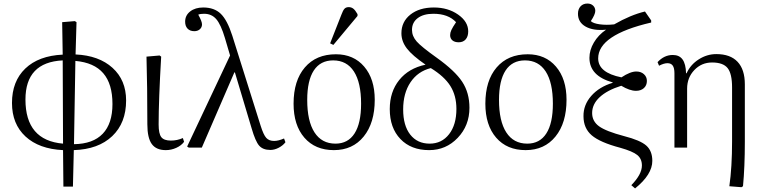

<svg xmlns="http://www.w3.org/2000/svg" viewBox="-20 -824 4245 1072"><path d="M334 217.8 332 14.2Q197.8 7.8 122.3 -62Q46.9 -131.8 46.9 -249Q46.9 -370.1 121.3 -441.4Q195.8 -512.7 330.1 -519L327.1 -700.2L397.9 -706.1L407.2 -700.2L401.9 -520Q532.2 -514.2 608.2 -445.3Q684.1 -376.5 684.1 -263.2Q684.1 -137.7 606.7 -64Q529.3 9.8 392.1 14.2L387.2 217.8ZM332 -22 330.1 -486.8Q122.1 -476.6 122.1 -268.1Q122.1 -40 332 -22ZM393.1 -19Q499.5 -20.5 553.7 -77.4Q607.9 -134.3 607.9 -243.2Q607.9 -355.5 556.6 -415Q505.4 -474.6 400.9 -483.9Z M905.8 14.2Q852.1 14.2 827.4 -20Q802.7 -54.2 802.7 -129.9Q802.7 -342.8 797.9 -507.8L871.1 -514.2L879.9 -507.8Q865.7 -263.7 865.7 -128.9Q865.7 -77.6 880.6 -58.3Q895.5 -39.1 934.1 -39.1Q969.2 -39.1 1001 -53.2L1007.8 -32.2Q992.2 -11.2 964.1 1.5Q936 14.2 905.8 14.2Z M1565.9 -50.8 1573.7 -29.8Q1559.6 -11.2 1535.9 1Q1512.2 13.2 1489.7 13.2Q1447.8 13.2 1426.8 -11Q1405.8 -35.2 1384.8 -107.9L1291.5 -419.9H1288.6L1106.9 0H1033.7L1024.9 -5.9L1264.6 -514.2L1235.8 -611.8Q1213.4 -687 1187.5 -717Q1161.6 -747.1 1119.6 -747.1Q1097.7 -747.1 1086.9 -742.2Q1107.9 -704.6 1107.9 -688Q1107.9 -671.4 1095.7 -660.6Q1083.5 -649.9 1064.9 -649.9Q1041 -649.9 1027.3 -664.1Q1013.7 -678.2 1013.7 -703.1Q1013.7 -738.3 1042 -760.3Q1070.3 -782.2 1114.7 -782.2Q1176.3 -782.2 1212.6 -747.1Q1249 -711.9 1276.9 -625L1435.5 -121.1Q1451.2 -71.3 1466.6 -54.2Q1481.9 -37.1 1510.7 -37.1Q1534.2 -37.1 1565.9 -50.8Z M1841.3 -573.2 1823.2 -582 1886.2 -742.2Q1895 -766.1 1903.3 -775.1Q1911.6 -784.2 1927.2 -784.2Q1941.9 -784.2 1952.9 -775.4Q1963.9 -766.6 1976.1 -745.1V-734.9ZM1844.2 14.2Q1739.7 14.2 1679.4 -55.4Q1619.1 -125 1619.1 -245.1Q1619.1 -374 1682.1 -447.5Q1745.1 -521 1855.5 -521Q1954.6 -521 2013.4 -452.1Q2072.3 -383.3 2072.3 -267.1Q2072.3 -137.7 2010.7 -61.8Q1949.2 14.2 1844.2 14.2ZM1853 -22Q1922.9 -22 1959.5 -78.9Q1996.1 -135.7 1996.1 -245.1Q1996.1 -362.8 1956.1 -424.8Q1916 -486.8 1840.3 -486.8Q1769 -486.8 1732.2 -430.7Q1695.3 -374.5 1695.3 -266.1Q1695.3 -147.9 1735.8 -85Q1776.4 -22 1853 -22Z M2376 14.2Q2274.9 14.2 2215.6 -47.9Q2156.2 -109.9 2156.2 -214.8Q2156.2 -311.5 2209 -377.2Q2261.7 -442.9 2356 -462.9Q2282.7 -513.2 2252 -553Q2221.2 -592.8 2221.2 -638.2Q2221.2 -702.6 2271.2 -742.4Q2321.3 -782.2 2402.3 -782.2Q2481 -782.2 2537.6 -742.7Q2594.2 -703.1 2594.2 -648.9Q2594.2 -620.6 2580.1 -604.2Q2565.9 -587.9 2541 -587.9Q2518.6 -587.9 2505.9 -598.6Q2493.2 -609.4 2493.2 -627.9Q2493.2 -641.1 2500.2 -656.5Q2507.3 -671.9 2526.4 -700.2Q2482.4 -747.1 2399.9 -747.1Q2344.2 -747.1 2312.3 -722.9Q2280.3 -698.7 2280.3 -657.2Q2280.3 -622.1 2306.6 -592.3Q2333 -562.5 2418 -502Q2520.5 -428.7 2560.8 -367.2Q2601.1 -305.7 2601.1 -222.2Q2601.1 -123 2535.6 -54.4Q2470.2 14.2 2376 14.2ZM2378.9 -22Q2446.3 -22 2487.3 -74.7Q2528.3 -127.4 2528.3 -215.8Q2528.3 -290 2494.6 -343.8Q2460.9 -397.5 2385.3 -443.8Q2313 -425.8 2272 -364.7Q2231 -303.7 2231 -212.9Q2231 -123 2270.5 -72.5Q2310.1 -22 2378.9 -22Z M2915 14.2Q2810.5 14.2 2750.2 -55.4Q2689.9 -125 2689.9 -245.1Q2689.9 -374 2752.9 -447.5Q2815.9 -521 2926.3 -521Q3025.4 -521 3084.2 -452.1Q3143.1 -383.3 3143.1 -267.1Q3143.1 -137.7 3081.5 -61.8Q3020 14.2 2915 14.2ZM2923.8 -22Q2993.7 -22 3030.3 -78.9Q3066.9 -135.7 3066.9 -245.1Q3066.9 -362.8 3026.9 -424.8Q2986.8 -486.8 2911.1 -486.8Q2839.8 -486.8 2803 -430.7Q2766.1 -374.5 2766.1 -266.1Q2766.1 -147.9 2806.6 -85Q2847.2 -22 2923.8 -22Z M3525.9 228 3504.9 210Q3564 149.4 3564 100.1Q3564 62.5 3538.1 41.5Q3512.2 20.5 3442.9 1Q3330.1 -28.8 3283.9 -68.4Q3237.8 -107.9 3237.8 -174.8Q3236.8 -237.8 3281 -288.3Q3325.2 -338.9 3400.9 -361.8V-363.8Q3271 -399.9 3271 -501Q3271 -544.4 3295.7 -586.4Q3320.3 -628.4 3363.8 -658.2Q3292.5 -651.4 3249.8 -675.5Q3207 -699.7 3207 -747.1Q3207 -772.9 3221.4 -788.6Q3235.8 -804.2 3259.8 -804.2Q3279.3 -804.2 3291.5 -792.7Q3303.7 -781.2 3303.7 -763.2Q3303.7 -743.7 3278.8 -706.1Q3291.5 -693.4 3328.6 -688.2Q3365.7 -683.1 3409.2 -688Q3501 -740.7 3581.1 -759.8L3615.7 -710V-698.2Q3319.8 -629.4 3319.8 -498Q3319.8 -418 3449.7 -392.1Q3499 -424.8 3532.7 -424.8Q3558.6 -424.8 3575.2 -409.9Q3591.8 -395 3591.8 -372.1Q3591.8 -347.2 3575 -332Q3558.1 -316.9 3530.8 -316.9Q3496.1 -316.9 3448.7 -345.2Q3369.6 -320.3 3327.9 -281.2Q3286.1 -242.2 3286.1 -192.9Q3286.1 -147 3324.7 -118.9Q3363.3 -90.8 3464.8 -64Q3554.7 -41 3588.4 -11.2Q3622.1 18.6 3622.1 74.2Q3622.1 150.4 3525.9 228Z M4119.6 221.2 4052.2 215.8Q4067.4 109.4 4067.4 -35.2V-335.9Q4067.4 -412.6 4042.5 -443.8Q4017.6 -475.1 3955.6 -475.1Q3897 -475.1 3856.7 -432.9Q3816.4 -390.6 3816.4 -329.1V0H3745.6V-415Q3745.6 -444.3 3736.1 -457.8Q3726.6 -471.2 3706.5 -471.2Q3687 -471.2 3659.7 -457L3651.4 -477.1Q3688.5 -517.1 3736.3 -517.1Q3772.9 -517.1 3791 -491.9Q3809.1 -466.8 3810.5 -415H3813.5Q3835 -462.9 3881.1 -492.4Q3927.2 -522 3979.5 -522Q4057.6 -522 4098.1 -479Q4138.7 -436 4138.7 -353V-32.2Q4138.7 108.4 4128.4 215.8Z"/></svg>

Font: Literata Light
Style: Regular
Weight: 300
Designer: Latin by Veronika Burian and Jose Scaglione. Greek by Irene Vlachou. Cyrillic by Vera Evstafieva.
Foundry: TypeTogether
Version: Version 3.021